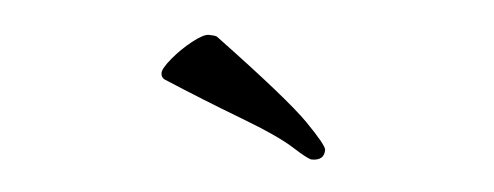

<svg xmlns="http://www.w3.org/2000/svg" viewBox="-26 -751 553 215"><g transform="rotate(5 250.0 -643.5)"><path d="M329 -579Q343 -579 343 -591Q343 -596 319.5 -620Q296 -644 211 -707Q208 -708 202 -708Q196 -708 184 -698.5Q172 -689 162.5 -677.5Q153 -666 153 -661Q153 -656 157 -654Q202 -635 245.5 -618.5Q289 -602 307 -590.5Q325 -579 329 -579Z"/></g></svg>

Font: LXGW WenKai Mono TC Light
Style: Regular
Weight: 300
Designer: LXGW / Fontworks Inc.
Foundry: LXGW / Fontworks Inc.
Version: Version 1.330